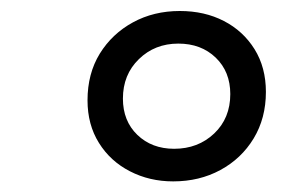

<svg xmlns="http://www.w3.org/2000/svg" viewBox="-20 -758 514 351"><path d="M296.6 -426.4Q253.3 -426.4 217.5 -444.9Q181.7 -463.3 160.9 -496.7Q140 -530.1 140 -574.6Q140 -623.4 162.4 -659.9Q184.9 -696.3 223 -717.1Q261.1 -737.9 308.7 -737.9Q354 -737.9 389.3 -719.6Q424.6 -701.4 445.4 -668Q466.1 -634.6 466.1 -590Q466.1 -541.9 443.7 -504.9Q421.3 -468 382.9 -447.2Q344.6 -426.4 296.6 -426.4ZM298.3 -486Q342 -486 371.5 -513.9Q401 -541.9 401 -586Q401 -626.9 374.4 -652.6Q347.7 -678.3 306 -678.3Q263 -678.3 233.9 -649.9Q204.7 -621.6 204.7 -577.7Q204.7 -536.9 231.1 -511.4Q257.6 -486 298.3 -486Z"/></svg>

Font: Mona Sans
Style: Italic
Weight: 200
Italic angle: -11.6951°
Designer: Deni Anggara
Foundry: GitHub
Version: Version 2.000